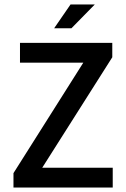

<svg xmlns="http://www.w3.org/2000/svg" viewBox="-20 -840 560 855"><path d="M482 -5V-93H168L480 -585V-649H69V-561H351L40 -69V-5ZM294 -820 221 -714H298L402 -820Z"/></svg>

Font: Falling Sky
Style: Light
Weight: 400
Designer: Paul D. Hunt
Foundry: Adobe Systems Incorporated
Version: Version 1.02